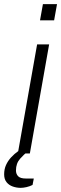

<svg xmlns="http://www.w3.org/2000/svg" viewBox="-60 -740 295 926"><path d="M26 0 119 -526H177L84 0ZM133 -642 147 -720H215L201 -642ZM40 166Q20 166 1.5 159.5Q-17 153 -28.5 138.5Q-40 124 -40 101Q-40 76 -31 56Q-22 36 -6.5 19Q9 2 29 -12H74L73 -8Q57 3 37 25.5Q17 48 17 82Q17 99 27.5 110Q38 121 65 121H103L97 152Q83 159 67.5 162.5Q52 166 40 166Z"/></svg>

Font: Archivo SemiBold ExtraLight
Style: Italic
Weight: 250
Italic angle: -10°
Version: Version 2.001